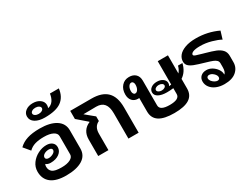

<svg xmlns="http://www.w3.org/2000/svg" viewBox="-71 -1441 2665 2053"><g transform="rotate(-30 1262.0 -415.0)"><path d="M571 -390V-166Q571 -79 498.5 -34.5Q426 10 298 10Q175 10 112.5 -39Q50 -88 50 -179Q50 -236 83.5 -281.5Q117 -327 168.5 -353Q220 -379 272 -379Q316 -379 342.5 -357.5Q369 -336 369 -299Q369 -252 327.5 -221.5Q286 -191 221 -191Q185 -191 163 -210Q156 -196 156 -179Q156 -136 186 -113Q216 -90 298 -90Q365 -90 405 -110.5Q445 -131 445 -166V-390Q445 -426 404.5 -447Q364 -468 294 -468Q229 -468 183.5 -454.5Q138 -441 105 -408L40 -486Q82 -528 144.5 -548Q207 -568 299 -568Q427 -568 499 -521.5Q571 -475 571 -390ZM190 -272Q190 -260 200 -252.5Q210 -245 227 -245Q256 -245 283.5 -260.5Q311 -276 311 -299Q311 -311 300.5 -318Q290 -325 272 -325Q239 -325 214.5 -310Q190 -295 190 -272Z M693 -837Q681 -738 614.5 -689.5Q548 -641 410 -641Q337 -641 292 -669Q247 -697 247 -746Q247 -787 282 -813.5Q317 -840 371 -840Q425 -840 460 -813.5Q495 -787 495 -746Q495 -728 488 -711Q529 -720 552.5 -753Q576 -786 583 -837ZM431 -746Q431 -762 413.5 -773Q396 -784 371 -784Q346 -784 328.5 -773Q311 -762 311 -746Q311 -730 328.5 -719Q346 -708 371 -708Q396 -708 413.5 -719Q431 -730 431 -746Z M696 -204Q696 -261 722 -301Q748 -341 797 -361V-365L678 -468V-568H941Q1069 -568 1132 -505Q1195 -442 1195 -312V0H1069V-312Q1069 -391 1037.5 -429.5Q1006 -468 941 -468L782 -466L889 -378V-321Q822 -291 822 -204V0H696Z M1880 -269V-151Q1880 -69 1819 -29.5Q1758 10 1633 10Q1508 10 1447 -29.5Q1386 -69 1386 -151V-318Q1381 -317 1372 -317Q1328 -317 1301.5 -346Q1275 -375 1275 -424Q1275 -488 1310.5 -528Q1346 -568 1402 -568Q1453 -568 1482.5 -539.5Q1512 -511 1512 -460V-154Q1512 -90 1633 -90Q1754 -90 1754 -154V-227Q1714 -222 1674 -222Q1611 -222 1572.5 -242.5Q1534 -263 1534 -301Q1534 -333 1562.5 -354Q1591 -375 1635 -375Q1679 -375 1707.5 -354Q1736 -333 1736 -301Q1736 -282 1725 -268Q1745 -270 1754 -272V-560H1880V-336Q1908 -368 1918 -411H1973Q1950 -315 1880 -269ZM1374 -381Q1395 -381 1409 -404.5Q1423 -428 1423 -463Q1423 -480 1415 -492Q1407 -504 1394 -504Q1373 -504 1359 -481Q1345 -458 1345 -424Q1345 -406 1353 -393.5Q1361 -381 1374 -381ZM1688 -301Q1688 -315 1673 -325Q1658 -335 1635 -335Q1613 -335 1597.5 -325Q1582 -315 1582 -301Q1582 -287 1597.5 -277Q1613 -267 1635 -267Q1658 -267 1673 -277Q1688 -287 1688 -301Z M2111 -432Q2111 -421 2135.5 -412Q2160 -403 2205 -391L2237 -382Q2313 -361 2355.5 -344Q2398 -327 2424 -298.5Q2450 -270 2450 -225V-147Q2450 -79 2399 -34.5Q2348 10 2252 10Q2197 10 2153.5 -8Q2110 -26 2085 -58.5Q2060 -91 2060 -131Q2060 -171 2086 -194.5Q2112 -218 2155 -218Q2192 -218 2225 -197.5Q2258 -177 2278.5 -146.5Q2299 -116 2299 -87V-80Q2324 -98 2324 -157V-205Q2324 -228 2309.5 -242Q2295 -256 2270 -266Q2245 -276 2193 -291Q2106 -316 2066 -331.5Q2026 -347 2005.5 -367.5Q1985 -388 1985 -421Q1985 -461 2011.5 -494Q2038 -527 2093 -547.5Q2148 -568 2227 -568Q2372 -568 2499 -508L2470 -413Q2432 -435 2363 -454.5Q2294 -474 2227 -474Q2166 -474 2138.5 -462Q2111 -450 2111 -432ZM2234 -87Q2234 -111 2208 -135Q2182 -159 2155 -159Q2142 -159 2133.5 -151.5Q2125 -144 2125 -131Q2125 -115 2137.5 -98.5Q2150 -82 2169 -70.5Q2188 -59 2206 -59Q2218 -59 2226 -66.5Q2234 -74 2234 -87Z"/></g></svg>

Font: KoHo
Style: Bold
Weight: 700
Designer: Cadson Demak & Katatrad Team
Foundry: Cadson Demak Co.,Ltd.
Version: Version 1.000; ttfautohint (v1.6)